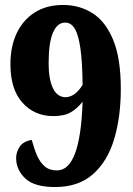

<svg xmlns="http://www.w3.org/2000/svg" viewBox="-20 -744 537 774"><path d="M202 10Q118 10 81.5 -25Q45 -60 45 -107Q45 -130 59 -152Q73 -174 108 -180Q117 -146 129 -118Q141 -90 160 -73.5Q179 -57 210 -57Q304 -57 313 -334Q292 -307 265.5 -291.5Q239 -276 195 -276Q119 -276 70.5 -330Q22 -384 22 -485Q22 -557 47.5 -610.5Q73 -664 120.5 -694Q168 -724 234 -724Q301 -724 353.5 -690.5Q406 -657 436.5 -582.5Q467 -508 467 -386Q467 -272 440 -182.5Q413 -93 354.5 -41.5Q296 10 202 10ZM244 -352Q283 -353 313 -402Q312 -495 304 -550Q296 -605 281 -629Q266 -653 243 -653Q211 -653 193.5 -612.5Q176 -572 176 -488Q176 -426 193 -389.5Q210 -353 244 -352Z"/></svg>

Font: Noto Serif Condensed Black
Style: Regular
Weight: 900
Width: 3
Designer: Monotype Design Team
Foundry: Monotype Imaging Inc.
Version: Version 2.015; ttfautohint (v1.8.4.7-5d5b)